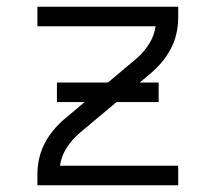

<svg xmlns="http://www.w3.org/2000/svg" viewBox="-20 -550 640 570"><path d="M91 0V-33Q91 -57 96.5 -80.5Q102 -104 113 -125Q124 -146 139.5 -164.5Q155 -183 173 -198L385 -376Q407 -395 422.5 -419.5Q438 -444 442 -472H91V-530H509V-497Q509 -473 503.5 -449.5Q498 -426 487 -405Q476 -384 460.5 -365.5Q445 -347 427 -332L215 -154Q193 -135 177.5 -110.5Q162 -86 158 -58H509V0ZM149 -247V-305H451V-247Z"/></svg>

Font: Iosevka Curly Light Extended
Style: Regular
Weight: 300
Width: 7
Monospace: yes
Designer: Belleve Invis
Foundry: Belleve Invis
Version: Version 11.1.0; ttfautohint (v1.8.3)